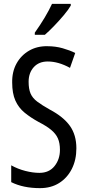

<svg xmlns="http://www.w3.org/2000/svg" viewBox="-20 -963 453 993"><path d="M375 -196Q375 -136 351.5 -89.5Q328 -43 286 -16.5Q244 10 187 10Q100 10 38 -21V-108Q72 -89 111 -79Q150 -69 184 -69Q234 -69 262 -104Q290 -139 290 -188Q290 -223 279.5 -247Q269 -271 245 -291Q221 -311 180 -332Q138 -355 107 -380.5Q76 -406 59.5 -443Q43 -480 43 -536Q42 -592 65.5 -634.5Q89 -677 130.5 -701Q172 -725 225 -724Q267 -724 304 -713.5Q341 -703 369 -689L342 -612Q282 -645 227 -645Q181 -645 154.5 -615.5Q128 -586 128 -540Q128 -503 138 -479.5Q148 -456 172.5 -437.5Q197 -419 238 -396Q308 -359 341.5 -312Q375 -265 375 -196ZM346 -934Q334 -913 310 -884.5Q286 -856 259.5 -828.5Q233 -801 212 -783H160V-794Q218 -876 249 -943H346Z"/></svg>

Font: Noto Sans Sinhala ExtraCondensed
Style: Regular
Weight: 400
Width: 2
Designer: Jelle Bosma - Monotype Design Team
Foundry: Monotype Imaging Inc.
Version: Version 2.006; ttfautohint (v1.8.4.7-5d5b)